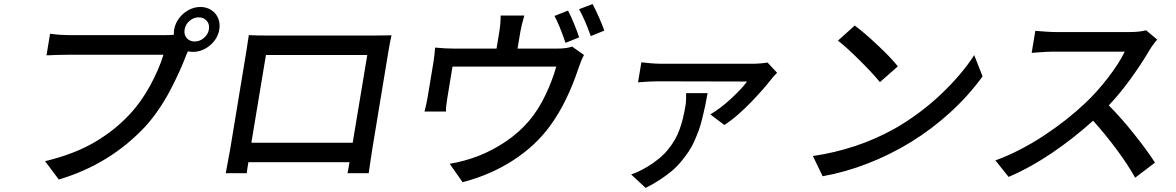

<svg xmlns="http://www.w3.org/2000/svg" viewBox="-20 -837 5756 940"><path d="M933.2 -633.9Q958.1 -633.9 978.3 -651.1Q998.6 -668.3 1002.8 -693Q1007.1 -717.7 992.4 -734.9Q977.6 -752.1 952.8 -752.1Q927.9 -752.1 908 -734.9Q888.1 -717.7 883.9 -692.8Q879.6 -668 894 -650.9Q908.4 -633.9 933.2 -633.9ZM327.1 -665.1H791.2Q818.5 -665.1 831.3 -666.9Q830.3 -678.6 832.7 -692.8Q837.7 -722.3 856.7 -747.7Q875.7 -773.1 903.6 -788Q931.5 -802.9 960.9 -802.9Q991.1 -802.9 1014.2 -788Q1037.3 -773.1 1047.9 -747.7Q1058.6 -722.3 1053.6 -692.8Q1046.2 -647 1008.3 -615.1Q970.5 -583.1 924.7 -583.1Q910.2 -583.1 899.9 -585.9L892 -567.8Q876.4 -527 857.4 -484.9Q838.4 -442.8 813.2 -394.7Q788 -346.6 756 -299.9Q724.1 -253.2 690.7 -217Q517.8 -32.3 267.8 41.9L200.6 -47.9Q272 -65 333.5 -88.6Q394.9 -112.2 445 -141.9Q495 -171.5 535.3 -203.7Q575.6 -235.8 612.6 -274.9Q669 -334.2 713.8 -415.7Q758.5 -497.2 780.2 -568.9H311.1Q272.7 -568.9 207.7 -566.1L225.1 -671.9Q270.6 -665.1 327.1 -665.1Z M1085.2 11Q1085.2 10.3 1094.6 -40Q1104 -90.2 1108 -112.9L1185.4 -582Q1195 -640.3 1198.2 -665.1Q1234.7 -663 1289.8 -663H1808.6Q1864.7 -663 1897 -664.1Q1890.6 -639.2 1881 -582L1803.6 -112.9Q1800.1 -92.7 1792.6 -41.2Q1785.2 10.3 1785.2 11H1681.1Q1682.9 6 1691.1 -43H1196Q1187.9 6 1188.2 11ZM1778.1 -567.8H1282L1210.6 -138.1H1706.7Z M2110.1 -604Q2161.2 -599.1 2202.1 -599.1H2410.9L2424.7 -682.2Q2431.1 -721.6 2431.1 -761H2546.9Q2531.6 -706.7 2527.7 -682.2L2513.8 -599.1H2707Q2754.6 -599.1 2780.9 -609L2839.1 -567.8Q2824.9 -541.5 2812.1 -502.8Q2756.7 -335.9 2674.7 -223Q2603 -123.6 2491.5 -51.7Q2380 20.2 2244.7 55L2181.5 -35.2Q2253.6 -46.9 2323.3 -74Q2393.1 -101.2 2458.6 -145.8Q2524.1 -190.3 2571.7 -247.2Q2615.8 -299.7 2649.9 -370.7Q2683.9 -441.8 2703.5 -511H2195.3L2169.4 -353Q2163 -315 2163.4 -290.8H2058.2Q2067.8 -326 2073.2 -359L2101.2 -527Q2108.7 -573.9 2110.1 -604ZM2748.6 -627.1Q2718.8 -715.2 2694.6 -758.9L2761 -785.2Q2774.5 -759.6 2790.3 -721.2Q2806.1 -682.9 2815.3 -654.1ZM2815 -791.9 2881.4 -817.1Q2895.2 -791.2 2912.3 -752.7Q2929.3 -714.1 2938.6 -687.1L2872.2 -660.2Q2844.1 -740.4 2815 -791.9Z M3339.1 -381H3444.2Q3437.5 -343.4 3432.2 -317.8Q3426.8 -292.3 3418.5 -258.3Q3410.2 -224.4 3401.5 -200.5Q3392.8 -176.5 3379.6 -146.7Q3366.5 -116.8 3351.2 -94.5Q3335.9 -72.1 3314.8 -46.3Q3293.7 -20.6 3268.6 0.4Q3243.6 21.3 3211.3 42.6Q3179 63.9 3141 83.1L3070 17Q3106.5 5 3147 -19.2Q3179.7 -38.7 3205.8 -60.2Q3231.9 -81.7 3250.9 -105.3Q3269.9 -128.9 3283.7 -152.7Q3297.6 -176.5 3307.5 -204.7Q3317.5 -233 3323.9 -259.4Q3330.3 -285.9 3335.9 -318.9Q3340.2 -344.8 3339.1 -381ZM3737.6 -530.9 3784.4 -480.8Q3763.5 -459.2 3756 -448.9Q3739.3 -427.6 3715.9 -400.7Q3692.5 -373.9 3660.9 -340.7Q3629.3 -307.5 3593.2 -276.1Q3557.2 -244.7 3526.3 -225.1L3457.7 -277Q3506 -305 3558.4 -353.3Q3610.8 -401.6 3637.4 -437.9L3199.6 -438.9Q3162.3 -438.9 3103.7 -433.9L3120 -532Q3122.5 -531.6 3141.2 -529.7Q3159.8 -527.7 3167.3 -527.2Q3174.7 -526.6 3188.7 -525.7Q3202.8 -524.9 3213.8 -524.9H3674Q3686.4 -524.9 3707 -526.8Q3727.6 -528.8 3737.6 -530.9Z M4164.8 -712Q4212.4 -676.5 4278.2 -614.5Q4344.1 -552.6 4375.7 -512.1L4288 -435Q4254.3 -476.2 4190.7 -539.8Q4127.1 -603.3 4082.4 -638.1ZM3959.9 -73.2Q4175.4 -104.8 4358 -206Q4419.7 -240.8 4479.2 -285.2Q4538.7 -329.5 4588.2 -376.8Q4637.8 -424 4678.6 -472.1Q4719.5 -520.2 4749.6 -567.1L4790.5 -463.1Q4722.3 -368.6 4631.7 -286.2Q4541.2 -203.8 4440 -141.7Q4338.8 -79.5 4228.2 -36.6Q4117.5 6.4 4007.5 25.9Z M5590.9 -688.9 5645.6 -643.1Q5639.2 -636.4 5627.8 -621.3Q5616.5 -606.2 5609.4 -594.1Q5570 -527 5517.4 -453.8Q5464.8 -380.7 5408.4 -321Q5468 -261.4 5532.5 -180.6Q5596.9 -99.8 5634.6 -40.8L5537.6 33Q5502.1 -30.5 5447.1 -104.8Q5392 -179 5331.7 -246.1Q5235.1 -159.1 5129.4 -87.5Q5023.8 -16 4918 29.1L4853.3 -51.8Q4913 -73.2 4975 -105.3Q5036.9 -137.4 5093.2 -174.7Q5149.5 -212 5199.4 -251.4Q5249.3 -290.8 5293 -332Q5350.5 -386 5405.4 -457.4Q5460.2 -528.8 5486.5 -584.2H5135.7Q5122.9 -584.2 5105.5 -583.3Q5088.1 -582.4 5075.5 -581.5Q5062.9 -580.6 5047.8 -579.4Q5032.7 -578.1 5030.9 -578.1L5048.7 -686.1Q5065 -684.3 5098.2 -682.2Q5131.4 -680 5151.6 -680H5506.4Q5561.1 -680 5590.9 -688.9Z"/></svg>

Font: Karasuma Gothic
Style: Medium Italic
Weight: 500
Italic angle: 9.39998°
Designer: Rasmus Andersson / Ryoko Nishizuka
Foundry: Genbu
Version: Version 1.00